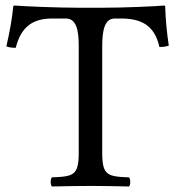

<svg xmlns="http://www.w3.org/2000/svg" viewBox="-20 -673 637 695"><path d="M350 -122V-504C350 -568 360 -606 396 -606H418C493 -606 540 -580 557 -503C568 -503 582 -504 591 -508C584 -554 579 -605 578 -650C578 -651 576 -653 575 -653C541 -650 430 -645 351 -645H265C188 -645 70 -650 32 -653C30 -653 28 -651 28 -650C24 -605 14 -553 3 -505C13 -501 25 -500 37 -500C57 -580 103 -606 169 -606H218C255 -606 265 -568 265 -507V-122C265 -39 248 -34 168 -31C162 -25 162 -4 168 2C217 1 267.9 0 308 0C346.4 0 397 1 447 2C453 -4 453 -25 447 -31C367 -34 350 -39 350 -122Z"/></svg>

Font: Libertinus Math
Style: Regular
Weight: 400
Designer: Philipp H. Poll
Foundry: Khaled Hosny
Version: Version 6.2